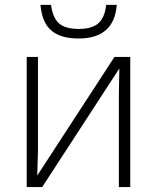

<svg xmlns="http://www.w3.org/2000/svg" viewBox="-20 -763 640 783"><path d="M88.9 0V-530.8H134.8V-147L131.8 -46.9L446.8 -530.8H511.2V0H464.8V-381.3L466.8 -483.9L151.9 0ZM145 -743.2H188Q195.3 -689.5 221.2 -667.2Q247.1 -645 301.3 -645Q355 -645 381.1 -668Q407.2 -690.9 413.1 -743.2H456.1Q445.8 -606 300.3 -606Q227.5 -606 189.5 -638.4Q151.4 -670.9 145 -743.2Z"/></svg>

Font: Open Sans Light
Style: Regular
Weight: 300
Foundry: Ascender Corporation
Version: Version 1.10